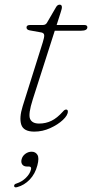

<svg xmlns="http://www.w3.org/2000/svg" viewBox="-20 -556 394 822"><path d="M157.5 -417 107 -426Q93.5 -428.5 93.5 -438.5Q93.5 -449 109 -449H163.5Q175.5 -449 181 -458.5L220 -525.5Q226 -536 235.5 -536Q245 -536 245 -525Q245 -520.5 243.2 -514.5Q241.5 -508.5 239 -500.5L222.5 -449H340.5Q354 -449 354 -439.5Q354 -424.5 327 -424.5H214.5L120.5 -131Q100 -67 108.8 -47Q117.5 -27 147.5 -27Q176 -27 200.2 -38.8Q224.5 -50.5 249.5 -78.5Q256.5 -87 263 -87Q270.5 -87 270.5 -78.5Q270.5 -62.5 249.2 -42.5Q228 -22.5 195 -7.5Q162 7.5 127 7.5Q81 7.5 71.2 -22Q61.5 -51.5 77 -101L163 -374.5Q170 -396.5 169.2 -405.5Q168.5 -414.5 157.5 -417ZM96 157Q81.5 157 75.2 148Q69 139 72.5 126Q76 112 88.2 102.8Q100.5 93.5 115.5 93.5Q132 93.5 140.2 106.8Q148.5 120 140 152Q130.5 188.5 107.2 212.8Q84 237 54 245Q42 248.5 40.5 241Q39.5 232.5 51 229.5Q74 222 91 205.2Q108 188.5 112.5 170Q116 157 104 157Z"/></svg>

Font: Fraunces 9pt Soft Thin
Style: Italic
Weight: 100
Italic angle: -16°
Version: Version 1.000;[b76b70a41]